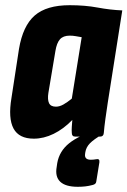

<svg xmlns="http://www.w3.org/2000/svg" viewBox="-20 -525 490 738"><path d="M110 8Q53 8 32 -31Q11 -70 24 -148L53 -337Q68 -426 113.5 -465.5Q159 -505 248 -505Q307 -505 355 -496Q403 -487 450 -485L394 -129Q389 -96 385 -67Q381 -38 379 -14Q378 0 365 0H269Q256 0 256 -14Q255 -25 256 -38Q257 -51 258 -64Q224 -29 186 -10.5Q148 8 110 8ZM195 -115Q209 -115 224 -123.5Q239 -132 256 -146L294 -382Q282 -384 271 -386Q260 -388 248 -388Q223 -388 210.5 -374Q198 -360 193 -329L166 -168Q162 -142 168.5 -128.5Q175 -115 195 -115ZM279 193Q232 193 211.5 173.5Q191 154 198 116L200 102Q208 56 246 25.5Q284 -5 359 -28L374 -9Q340 11 325.5 26Q311 41 308 60L307 67Q304 89 329 89Q335 89 340 88.5Q345 88 350 87Q364 84 362 99L350 173Q349 183 336 186Q321 190 307.5 191.5Q294 193 279 193Z"/></svg>

Font: Sofia Sans Condensed Black
Style: Italic
Weight: 900
Italic angle: -9°
Version: Version 4.100